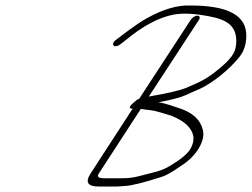

<svg xmlns="http://www.w3.org/2000/svg" viewBox="-20 -682 915 698"><path d="M491.9 -286C495.4 -285 505.9 -284 521.9 -282C551.4 -279 578 -268 601 -262C633.6 -249 656.2 -234 668.9 -217C686 -195 688.2 -171 674.4 -145C666.1 -126 638.2 -102 590.9 -75C575.5 -66 557.6 -60 533.6 -54C487.2 -43 469.7 -34 422.7 -34H356.7C337.7 -34 331.7 -40 339.1 -51ZM673.4 -610 486.1 -323C485.6 -322 485.6 -322 484.6 -322C481.6 -322 475.6 -318 466.7 -310C450.8 -296 445.3 -287 462.3 -287L309.1 -51C287.9 -18 301 -4 338 -4H404C413 -4 422.5 -5 435 -6C459.4 -7 505.4 -19 570.7 -40C585.2 -45 607.1 -57 634.9 -77C699.1 -116 727.2 -175 717.4 -210C708.1 -248 678.9 -274 627.8 -290C610.3 -295 577.7 -308 555.7 -310C602.1 -319 635.1 -327 654.5 -336C673.9 -345 690.4 -352 704.3 -358C754.2 -380 817.3 -433 849.4 -474C866.3 -494 875.1 -520 875.4 -551C876.8 -625 810 -662 673 -662C626 -664 573.6 -649 514.4 -616C494 -605 463.6 -584 422.4 -553L401.5 -537C379.6 -521 395.2 -504 417.6 -521L437 -536C499.6 -588 557.9 -619 611.8 -629C643.7 -635 685.8 -633 738.8 -623C810.4 -610 838.1 -585 839 -534C838.7 -501 832.9 -479 780.2 -435C727.6 -391 707.6 -385 655.3 -362C636.3 -354 590.9 -343 521 -331L703.4 -610C708.4 -618 705.8 -625 697.8 -625C689.8 -625 678.4 -618 673.4 -610Z"/></svg>

Font: MewTooHand
Style: UltimateIta
Weight: 400
Designer: Mew Too, Robert Jablonski
Version: Version 0.77